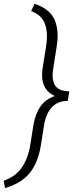

<svg xmlns="http://www.w3.org/2000/svg" viewBox="-72 -800 405 1018"><path d="M-45.5 197.5 -52.5 158Q9 137 42.5 89.8Q76 42.5 88 -28.5L105.5 -138.5Q115.5 -196.5 142.5 -235.5Q169.5 -274.5 219 -291Q177 -309.5 161 -348Q150.5 -372.5 151 -404Q151 -421.5 154.5 -441.5L172 -552.5Q177 -582.5 177 -607.5Q177 -645.5 166 -674Q148.5 -721 93 -741L111.5 -780Q192 -752.5 217.5 -695.5Q233.5 -658.5 233.5 -609.5Q233.5 -583 228.5 -552.5L211 -441.5Q207 -419.5 207 -402Q207 -368 220 -347Q240.5 -316 295.5 -316L287 -265Q235 -265 203.5 -231.8Q172 -198.5 162 -138.5L144.5 -28.5Q130.5 59 87.8 114.5Q45 170 -45.5 197.5Z"/></svg>

Font: Roberto Sans Light
Style: Italic
Weight: 300
Italic angle: -11°
Designer: Google
Version: Version 1.00;June 11, 2020;FontCreator 12.0.0.2522 64-bit; t